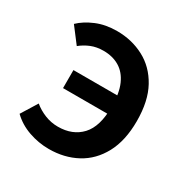

<svg xmlns="http://www.w3.org/2000/svg" viewBox="-138 -688 798 821"><g transform="rotate(30 261.0 -277.5)"><path d="M209 14Q158 14 109.5 -3Q61 -20 26 -54L75 -133Q99 -113 130 -100.5Q161 -88 195 -88Q267 -88 309.5 -133.5Q352 -179 352 -277Q352 -344 333.5 -385.5Q315 -427 281.5 -447Q248 -467 203 -467Q169 -467 142 -456Q115 -445 93 -427L35 -503Q64 -531 109 -550Q154 -569 211 -569Q284 -569 344.5 -537Q405 -505 440.5 -440.5Q476 -376 476 -277Q476 -181 441 -116Q406 -51 345.5 -18.5Q285 14 209 14ZM132 -242V-331H421V-242Z"/></g></svg>

Font: Noto Sans JP SemiBold
Style: Regular
Weight: 600
Designer: Ryoko NISHIZUKA  (kana, bopomofo & ideographs); Paul D. Hunt (Latin, Greek & Cyrillic); Sandoll Communications , Soo-you
Foundry: Adobe
Version: Version 2.004-H2;hotconv 1.0.118;makeotfexe 2.5.65603